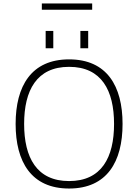

<svg xmlns="http://www.w3.org/2000/svg" viewBox="-20 -1075 794 1106"><path d="M378 -690C565 -690 637 -554 637 -361C637 -168 565 -32 378 -32C191 -32 119 -168 119 -361C119 -554 191 -690 378 -690ZM686 -361C686 -579 596 -733 378 -733C160 -733 70 -579 70 -361C70 -143 160 11 378 11C596 11 686 -143 686 -361ZM243 -797H287V-897H243ZM443 -797H488V-897H443ZM511 -1019V-1055H221V-1019Z"/></svg>

Font: Perun ExtraLight
Style: Regular
Weight: 200
Foundry: Copyright (c) Stefan Peev, Context Ltd, 2016
Version: Version 1.089